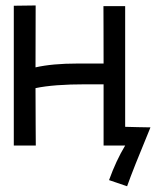

<svg xmlns="http://www.w3.org/2000/svg" viewBox="-20 -520 558 686"><path d="M107.4 -500.5 106.9 -279.3Q167 -293 256.8 -293H350.1Q350.1 -366.7 349.9 -416Q349.6 -465.3 349.6 -498H427.2V-66.9Q442.4 -66.4 473.9 -65.7Q505.4 -64.9 517.6 -64.9Q455.1 85.9 434.1 145.5L369.6 123.5Q395 53.2 427.2 0H350.1V-218.8H287.1Q171.4 -218.8 106.9 -205.1Q106.9 -111.3 107.4 -72.8Q107.9 -34.2 107.9 0H29.3V-499.5Z"/></svg>

Font: FantasqueSansM Nerd Font
Style: Regular
Weight: 400
Monospace: yes
Designer: Jany Belluz
Version: Version 1.8.0 ; ttfautohint (v1.8.2);Nerd Fonts 3.4.0